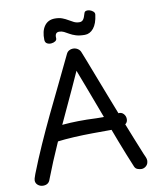

<svg xmlns="http://www.w3.org/2000/svg" viewBox="-106 -1088 979 1189"><g transform="rotate(-10 383.0 -493.5)"><path d="M114 -18Q109 -1 97.5 7Q86 15 69 15Q50 15 36 3.5Q22 -8 22 -26Q22 -31 24 -38.5Q26 -46 33 -65Q67 -152 105.5 -238.5Q144 -325 185.5 -412Q227 -499 270 -586.5Q313 -674 355 -763Q361 -776 372.5 -782.5Q384 -789 397 -789Q414 -789 427.5 -780Q441 -771 446 -756Q451 -744 468 -700.5Q485 -657 509 -594Q533 -531 561.5 -458Q590 -385 618.5 -312Q647 -239 672.5 -176Q698 -113 715 -71Q720 -61 725 -48.5Q730 -36 730 -28Q730 -6 716.5 6.5Q703 19 686 19Q676 19 662.5 14.5Q649 10 643 -4Q609 -85 574.5 -175Q540 -265 507 -353.5Q474 -442 445 -518.5Q416 -595 395 -650Q346 -541 296.5 -435.5Q247 -330 200.5 -226Q154 -122 114 -18ZM196 -238Q181 -237 163.5 -252Q146 -267 146 -286Q146 -299 155 -307.5Q164 -316 176.5 -321Q189 -326 200 -328Q222 -333 261 -336.5Q300 -340 352 -341Q404 -342 465 -339Q484 -338 504 -338.5Q524 -339 542.5 -340Q561 -341 576.5 -342.5Q592 -344 603 -346Q624 -349 637 -335Q650 -321 650 -302Q650 -285 639.5 -275Q629 -265 612 -260Q595 -255 576.5 -253.5Q558 -252 542 -252Q485 -252 426 -251.5Q367 -251 309.5 -248Q252 -245 196 -238ZM485 -860Q452 -860 429.5 -867Q407 -874 391 -883.5Q375 -893 361 -900Q347 -907 331 -907Q303 -907 306 -871Q307 -859 296 -852Q285 -845 270.5 -844Q256 -843 244.5 -849.5Q233 -856 232 -872Q230 -928 253 -960Q276 -992 319 -992Q346 -992 365.5 -984.5Q385 -977 400.5 -967.5Q416 -958 431.5 -950.5Q447 -943 466 -943Q481 -943 489.5 -954Q498 -965 505 -991Q508 -1003 518.5 -1005.5Q529 -1008 541.5 -1004Q554 -1000 563 -991.5Q572 -983 570 -971Q563 -916 540 -888Q517 -860 485 -860Z"/></g></svg>

Font: Playpen Sans Arabic
Style: Regular
Weight: 400
Designer: Azza Alameddine, Laura Meseguer, Veronika Burian, José Scaglione
Foundry: TypeTogether
Version: Version 2.000